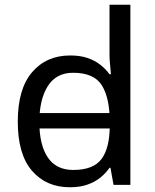

<svg xmlns="http://www.w3.org/2000/svg" viewBox="-20 -780 655 810"><path d="M104 -238V-303H480V-238ZM275 10Q175 10 115 -59.5Q55 -129 55 -267Q55 -405 115.5 -475.5Q176 -546 276 -546Q318 -546 349 -535.5Q380 -525 403 -507Q426 -489 442 -467H448Q447 -480 444.5 -505.5Q442 -531 442 -546V-760H530V0H459L446 -72H442Q426 -49 403 -30.5Q380 -12 348.5 -1Q317 10 275 10ZM289 -63Q374 -63 408.5 -109.5Q443 -156 443 -250V-266Q443 -366 410 -419.5Q377 -473 288 -473Q217 -473 181.5 -416.5Q146 -360 146 -265Q146 -169 181.5 -116Q217 -63 289 -63Z"/></svg>

Font: hexsinhala15
Style: Book
Weight: 400
Designer: Jelle Bosma - Monotype Design Team
Foundry: Monotype Imaging Inc.
Version: Version 2.003